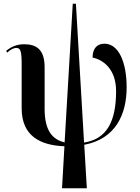

<svg xmlns="http://www.w3.org/2000/svg" viewBox="-20 -780 755 1037"><path d="M315 237H449L435 2C605 -30 664 -163 664 -308C664 -444 621 -544 544 -544C506 -544 480 -520 480 -469C532 -459 607 -411 607 -288C607 -124 557 -29 434 -10L390 -760H373L329 -11C263 -26 221 -75 221 -192V-416C221 -513 177 -541 110 -541C69 -541 38 -526 13 -505L19 -496C38 -514 57 -522 69 -521C91 -521 97 -503 97 -431V-195C97 -45 198 5 328 10Z"/></svg>

Font: Noto Serif Display SemiCondensed SemiBold
Style: Regular
Weight: 600
Width: 4
Designer: Monotype Design Team
Foundry: Monotype Imaging Inc.
Version: Version 2.009